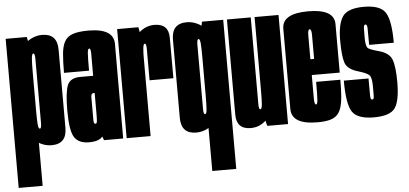

<svg xmlns="http://www.w3.org/2000/svg" viewBox="-54 -719 2241 1052"><g transform="rotate(-5 1067.0 -193.0)"><path d="M8.5 220V-600H124.5L140.2 -525V220ZM209 2.6Q160.6 2.6 118.2 -31.6Q75.8 -65.8 75.8 -147L140.2 -196.8Q140.2 -141 142.4 -117.2Q144.6 -93.5 152.5 -93.5Q161.2 -93.5 161.2 -124Q161.2 -154.5 161.2 -301Q161.2 -444.4 161.2 -475.6Q161.2 -506.9 152.5 -506.9Q144.6 -506.9 142.4 -482.4Q140.2 -457.9 140.2 -405.1L75.8 -453.4Q75.8 -534.6 118.2 -569.4Q160.6 -604.1 209 -604.1Q292.2 -604.1 292.2 -515.9Q292.2 -427.8 292.2 -301Q292.2 -174.5 292.2 -85.9Q292.2 2.6 209 2.6Z M497.1 0 468.4 -73.8V-378.4Q468.4 -452.8 468.4 -479.8Q468.4 -506.9 459.8 -506.9L463.5 -605.6Q602.8 -605.6 602.6 -519.9Q602.4 -434.2 602.4 -298.1V0ZM414.4 4.5Q357.1 4.5 333.9 -32.2Q310.6 -69 310.6 -178.5Q310.6 -278.2 326.2 -317.4Q341.8 -356.5 397.5 -356.5Q434.6 -356.5 472.9 -356.5V-262.2Q468.8 -262.2 463.6 -262.2Q448.4 -262.2 448.4 -242.2Q448.4 -222.1 448.4 -180Q448.4 -137.8 448.4 -115.6Q448.4 -93.5 457.6 -93.5Q465.5 -93.5 466.9 -105.7Q468.4 -117.9 468.4 -147.5L507.9 -135Q507.9 -68.6 495.1 -32.1Q482.2 4.5 414.4 4.5ZM310.6 -386.4Q310.6 -449.4 314.6 -491.8Q318.5 -534.1 332.9 -559.2Q347.2 -584.2 378.2 -594.9Q409.1 -605.6 463.5 -605.6L463.8 -559.1L459.8 -506.9Q455.5 -506.9 453.3 -501.2Q451.1 -495.5 450.1 -482.1Q449 -468.6 448.7 -445.1Q448.4 -421.6 448.4 -386.4Z M774.2 -305Q774.2 -445 774.2 -476.1Q774.2 -507.2 765.6 -507.2Q757.6 -507.2 755.4 -482.8Q753.2 -458.2 753.2 -435.5L702.6 -442.5Q702.6 -535 740.4 -570.1Q778.1 -605.2 826.4 -605.2Q904.5 -605.2 904.9 -528.5Q905.2 -451.8 905.2 -305ZM621.5 0V-600H738.2L753.2 -524.1V0Z M1073.2 220V-525L1088.2 -600H1205V220ZM1004.5 2.6Q921.2 2.6 921.2 -85.9Q921.2 -174.5 921.2 -301Q921.2 -427.8 921.2 -515.9Q921.2 -604.1 1004.5 -604.1Q1052.9 -604.1 1095.3 -569.4Q1137.8 -534.6 1137.8 -453.4L1073.2 -405.1Q1073.2 -457.9 1071.1 -482.4Q1068.9 -506.9 1061 -506.9Q1052.2 -506.9 1052.2 -475.6Q1052.2 -444.4 1052.2 -301Q1052.2 -156 1052.2 -124.8Q1052.2 -93.5 1061 -93.5Q1068.9 -93.5 1071.1 -118Q1073.2 -142.5 1073.2 -196.8L1137.8 -147Q1137.8 -65.8 1095.3 -31.6Q1052.9 2.6 1004.5 2.6Z M1394.8 0 1377.5 -68V-600H1509.2V0ZM1356.5 -600V-255.9Q1356.5 -150 1356.5 -121.9Q1356.5 -93.9 1365.2 -93.9Q1373.1 -93.9 1375.3 -118.4Q1377.5 -142.9 1377.5 -189.6L1442 -182.6Q1442 -97.2 1402.9 -46.6Q1363.9 4.1 1304.2 4.1Q1225.5 4.1 1225.5 -76.8Q1225.5 -157.8 1225.5 -255.6V-600Z M1671.4 4.5Q1528.8 4.5 1528.8 -81.2Q1528.8 -167 1528.8 -298.8Q1528.8 -439.1 1528.8 -522.5Q1528.8 -605.9 1672.2 -605.9Q1815.8 -605.9 1815.8 -523.1Q1815.8 -440.4 1815.8 -302.5Q1815.8 -278 1815.8 -256.2H1650.5V-343.1H1691L1682.5 -331.2Q1682.5 -442.4 1682.5 -474.8Q1682.5 -507.1 1672.2 -507.1Q1662 -507.1 1662 -474.8Q1662 -442.4 1662 -302.8Q1662 -165.2 1662 -129.4Q1662 -93.5 1671.4 -93.5ZM1671.4 -93.5Q1675.4 -93.5 1677.6 -99.7Q1679.9 -105.9 1680.9 -120.1Q1681.9 -134.2 1682.2 -158.1Q1682.5 -182 1682.5 -216.9H1815.8Q1815.8 -164.4 1812.8 -126.6Q1809.9 -88.9 1801.6 -63.4Q1793.4 -38 1777.6 -23.1Q1761.8 -8.1 1735.7 -1.8Q1709.6 4.5 1671.4 4.5L1664.2 -40.2Z M1981.2 4.5Q1891.5 4.5 1862.9 -38.1Q1834.2 -80.6 1834.2 -210.4H1970Q1970 -134.2 1970.5 -113.9Q1971 -93.5 1980.5 -93.5Q1990 -93.5 1990.2 -111Q1990.5 -128.5 1990.5 -163.5Q1990.5 -213.8 1977.4 -227Q1964.4 -240.2 1919.8 -253.4Q1859 -270.4 1846.2 -307.7Q1833.5 -345 1833.5 -432.9Q1833.5 -521.2 1861.4 -562.5Q1889.2 -603.8 1979 -603.8Q2068.8 -603.8 2097 -559.8Q2125.2 -515.9 2125.2 -393.5H1989.5Q1989.5 -462.2 1989 -484.4Q1988.5 -506.5 1979 -506.5Q1969.5 -506.5 1969 -486.8Q1968.5 -467 1968.5 -434Q1968.5 -385.8 1981.5 -376.2Q1994.5 -366.8 2037.5 -355.2Q2096.5 -340 2111 -300.7Q2125.5 -261.4 2125.5 -176.6Q2125.5 -74.2 2098.1 -34.9Q2070.8 4.5 1981.2 4.5Z"/></g></svg>

Font: Anybody UltraCondensed Thin
Style: Regular
Weight: 100
Width: 1
Designer: Tyler Finck
Foundry: Etcetera Type Company
Version: Version 1.110